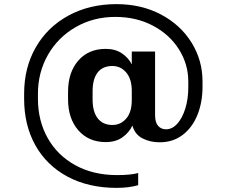

<svg xmlns="http://www.w3.org/2000/svg" viewBox="-20 -759 1098 931"><path d="M962 -364V-339Q962 -263 937.5 -202Q913 -141 866 -105Q819 -69 754 -69Q708 -69 671 -88Q634 -107 622 -150Q606 -116 573.5 -93Q541 -70 493 -70Q410 -70 360 -127Q310 -184 310 -277V-314Q310 -408 359.5 -465Q409 -522 493 -522Q538 -522 570 -501Q602 -480 619 -447V-509H732V-200Q732 -166 746.5 -149Q761 -132 785 -132Q815 -132 839.5 -159Q864 -186 878.5 -232.5Q893 -279 893 -335V-364Q893 -448 847.5 -520Q802 -592 721.5 -634.5Q641 -677 539 -677Q433 -677 347 -627.5Q261 -578 212.5 -493Q164 -408 164 -305V-280Q164 -174 211 -90Q258 -6 345 42Q432 90 547 90Q614 90 650 80V139Q605 152 546 152Q409 152 307.5 97.5Q206 43 151.5 -54.5Q97 -152 97 -280V-305Q97 -431 153.5 -529.5Q210 -628 312 -683.5Q414 -739 545 -739Q665 -739 760 -689Q855 -639 908.5 -553Q962 -467 962 -364ZM619 -274V-318Q619 -376 592 -407.5Q565 -439 525 -439Q478 -439 453.5 -407.5Q429 -376 429 -316V-276Q429 -217 454 -185Q479 -153 525 -153Q565 -153 592 -184Q619 -215 619 -274Z"/></svg>

Font: 카카오 큰글씨 ExtraBold
Style: Regular
Weight: 800
Designer: Park Young-rak; Lee Sang-min; Kim Jung-jin; Min Bon; Park Min-gyu;
Foundry: Kakao Corporation
Version: Version 2.003